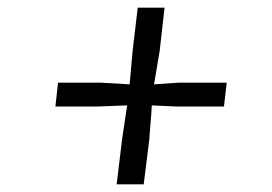

<svg xmlns="http://www.w3.org/2000/svg" viewBox="-20 -623 707 499"><path d="M283.2 -144H353.5L368.2 -261.7C369.1 -282.7 374 -328.1 374.5 -349.1L437.5 -346.2H562L569.3 -408.2H444.8L380.4 -403.8L395 -490.7L407.7 -603H337.9L324.7 -490.7L316.9 -403.8L241.2 -408.2H130.9L124 -346.2H233.9L310.5 -349.1L297.4 -261.7Z"/></svg>

Font: Merriweather
Style: Light Italic
Weight: 300
Italic angle: -7.5°
Designer: Eben Sorkin
Foundry: Eben Sorkin
Version: Version 1.001